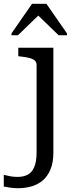

<svg xmlns="http://www.w3.org/2000/svg" viewBox="-79 -762 396 1018"><path d="M115 45V-417Q115 -432 106 -440.5Q97 -449 79.5 -454Q62 -459 34 -462L18 -464V-509H204V45Q204 101 188 138Q172 175 145.5 196.5Q119 218 85.5 227Q52 236 17 236Q-4 236 -24.5 233Q-45 230 -59 227V165Q-43 169 -25 172.5Q-7 176 14 176Q45 176 67.5 164.5Q90 153 102.5 124Q115 95 115 45ZM167 -742H91L-18 -585V-575H16L134 -689H114L232 -575H276V-585Z"/></svg>

Font: Roboto Serif 28pt
Style: Regular
Weight: 400
Designer: Greg Gazdowicz
Foundry: Commercial Type
Version: Version 1.008